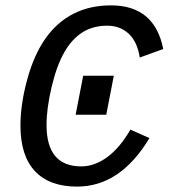

<svg xmlns="http://www.w3.org/2000/svg" viewBox="-20 -689 640 719"><path d="M154.3 -220.7Q154.3 -65.9 284.2 -65.9Q334.5 -65.9 381.8 -100.8Q429.2 -135.7 468.3 -203.6L539.6 -171.9Q430.7 9.8 268.6 9.8Q165 9.8 110.8 -48.1Q56.6 -106 56.6 -218.3Q56.6 -298.8 82 -391.6Q107.4 -484.4 150.6 -545.4Q193.8 -606.4 255.4 -637.7Q316.9 -668.9 395.5 -668.9Q559.1 -668.9 591.3 -505.4L503.4 -473.6Q494.6 -531.7 462.4 -562.3Q430.2 -592.8 381.3 -592.8Q328.6 -592.8 288.8 -567.9Q249 -543 220.5 -492.7Q191.9 -442.4 173.1 -362.5Q154.3 -282.7 154.3 -220.7ZM263.2 -259.3 291.5 -405.3H406.2L377.9 -259.3Z"/></svg>

Font: Cousine
Style: Italic
Weight: 400
Italic angle: -12°
Monospace: yes
Designer: Steve Matteson
Foundry: Monotype Imaging Inc.
Version: Version 1.21